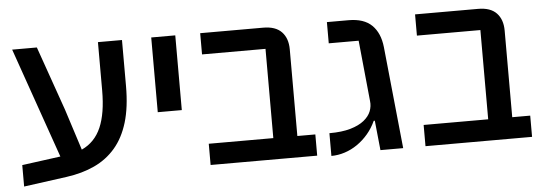

<svg xmlns="http://www.w3.org/2000/svg" viewBox="-45 -733 2499 883"><g transform="rotate(-5 1205.0 -292.0)"><path d="M34 -75 212 -99 34 -608H148L252 -312L313 -122Q374 -150 402 -214.5Q430 -279 430 -385V-608H541V-396Q541 -298 520 -228.5Q499 -159 459 -112.5Q419 -66 362 -39.5Q305 -13 232 -3L34 24Z M676 -608H787V-263H676Z M897 -98H1195V-510H902V-608H1193Q1250 -608 1278 -578.5Q1306 -549 1306 -498V-98H1389V0H897Z M1667 -137H1662Q1647 -104 1624.5 -77.5Q1602 -51 1574.5 -32Q1547 -13 1516 -3Q1485 7 1454 7V-98Q1512 -98 1551.5 -109.5Q1591 -121 1614.5 -140Q1638 -159 1647 -182Q1656 -205 1653 -229L1625 -510H1487V-608H1587Q1658 -608 1694.5 -572Q1731 -536 1738 -471L1786 0H1681Z M1889 -98H2187V-510H1894V-608H2185Q2242 -608 2270 -578.5Q2298 -549 2298 -498V-98H2381V0H1889Z"/></g></svg>

Font: IBM Plex Sans Hebrew Medm
Style: Regular
Weight: 500
Designer: Mike Abbink, Paul van der Laan, Pieter van Rosmalen, Yanek Iontef
Foundry: Bold Monday
Version: Version 1.3